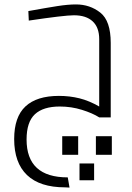

<svg xmlns="http://www.w3.org/2000/svg" viewBox="-20 -530 597 867"><path d="M286 271 294 317Q286 316 274 316Q160 316 102 260.5Q44 205 44 98Q44 -2 95 -49.5Q146 -97 246 -97Q295 -97 339 -86Q383 -75 428 -49V-353Q428 -406 398.5 -433.5Q369 -461 314 -461Q271 -461 110 -437L108 -480Q191 -495 239 -502.5Q287 -510 323 -510Q386 -510 433 -473Q480 -436 480 -336V0H428Q398 -19 350 -34Q302 -49 250 -49Q175 -49 137.5 -14Q100 21 100 100Q100 271 286 271ZM261 85H333V169H261ZM485 85V169H413V85ZM339 208H405V284H339Z"/></svg>

Font: Cairo Light
Style: Regular
Weight: 300
Designer: Mohamed Gaber, the designers of Titillium
Foundry: Kief Type Foundry
Version: Version 2.009; ttfautohint (v1.5.33-1714) -l 8 -r 50 -G 200 